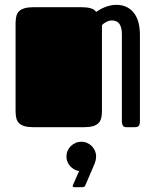

<svg xmlns="http://www.w3.org/2000/svg" viewBox="-20 -530 648 800"><path d="M44.9 -432.1Q44.9 -448.7 47.9 -461.7Q50.8 -474.6 59.1 -482.9Q67.4 -491.2 82 -495.6Q96.7 -500 120.1 -500H319.8Q341.8 -500 357.7 -495.6Q373.5 -491.2 380.4 -480.5Q386.7 -484.9 395.8 -490Q404.8 -495.1 415.5 -499.5Q426.3 -503.9 438.5 -506.8Q450.7 -509.8 463.9 -509.8Q510.7 -509.8 536.9 -477.5Q563 -445.3 563 -382.8V-22.9Q563 -14.6 560.8 -10Q558.6 -5.4 555.4 -3.2Q552.2 -1 547.9 -0.5Q543.5 0 539.1 0H507.8Q495.1 0 491.5 -7.3Q487.8 -14.6 487.8 -22.9V-387.7Q487.8 -415.5 477.8 -430.2Q467.8 -444.8 445.8 -444.8Q434.6 -444.8 423.1 -438.7Q411.6 -432.6 404.8 -425.8V-68.4Q404.8 -51.3 401.9 -38.6Q398.9 -25.9 390.6 -17.3Q382.3 -8.8 367.7 -4.4Q353 0 329.6 0H120.1Q96.7 0 82 -4.4Q67.4 -8.8 59.1 -17.1Q50.8 -25.4 47.9 -38.1Q44.9 -50.8 44.9 -67.9ZM256.8 122.1Q256.8 109.4 261.7 98.1Q266.6 86.9 275.1 78.6Q283.7 70.3 294.9 65.4Q306.2 60.5 318.8 60.5Q331.5 60.5 342.8 65.4Q354 70.3 362.3 78.6Q370.6 86.9 375.5 98.1Q380.4 109.4 380.4 122.1Q380.4 130.4 378.2 139.2Q376 147.9 373 154.8L337.9 236.8Q335 243.7 332.8 246.8Q330.6 250 322.8 250H290.5Q282.7 250 282.7 244.6Q282.7 243.2 285.2 238.3L309.6 182.6Q298.8 181.2 289.3 175.8Q279.8 170.4 272.5 162.4Q265.1 154.3 261 144Q256.8 133.8 256.8 122.1Z"/></svg>

Font: Fascinate Cyrillic
Style: Regular
Weight: 900
Designer: Denis Ignatov
Foundry: Astigmatic (AOETI)
Version: Version 1.00 November 30, 2018, initial release